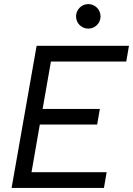

<svg xmlns="http://www.w3.org/2000/svg" viewBox="-20 -917 649 937"><path d="M36.6 0H487.3L500.5 -76.7H133.8L174.3 -309.1H454.1L467.3 -385.3H188L228.5 -616.7H596.2L609.4 -693.4H158.7ZM411.1 -777.3C443.8 -777.3 470.7 -803.7 470.7 -836.9C470.7 -870.1 443.8 -897 411.1 -897C377.9 -897 351.1 -870.1 351.1 -836.9C351.1 -803.7 377.9 -777.3 411.1 -777.3Z"/></svg>

Font: Cascadia Mono SemiLight
Style: Italic
Weight: 350
Italic angle: -10°
Monospace: yes
Designer: Aaron Bell
Foundry: Saja Typeworks
Version: Version 2404.023